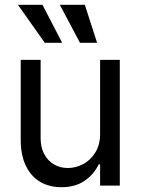

<svg xmlns="http://www.w3.org/2000/svg" viewBox="-20 -783 593 810"><path d="M402.3 -530.3H485.4V0H402.3V-89.8H396.5Q376 -46.9 336.4 -20Q296.9 6.8 239.3 6.8Q188.5 6.8 149.9 -15.6Q111.3 -38.1 89.4 -83Q67.4 -127.9 67.4 -193.4V-530.3H151.4V-199.2Q151.4 -162.1 166 -133.8Q180.7 -105.5 207 -89.8Q233.4 -74.2 266.6 -74.2Q298.8 -74.2 330.1 -90.3Q361.3 -106.4 381.8 -139.2Q402.3 -171.9 402.3 -217.8ZM55.7 -762.7H159.2L242.2 -602.5H168.9ZM232.4 -762.7H337.9L389.6 -602.5H317.4Z"/></svg>

Font: WEMIX Pretendard Variable
Style: Regular
Weight: 400
Designer: Base glyphs from Inter by Rasmus Andersson; Hangeul glyphs from Noto Sans CJK(Source Han Sans) by Jang Soo-young and Kan
Foundry: Kil Hyung-jin
Version: Version 1.000;Glyphs 3.2 (3208)